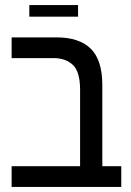

<svg xmlns="http://www.w3.org/2000/svg" viewBox="-20 -740 518 760"><path d="M26 0V-82H297V-385Q297 -456 268.5 -483Q240 -510 192 -510H26V-592H204Q294 -592 339.5 -547Q385 -502 385 -403V-82H460V0ZM96 -674V-720H289V-674Z"/></svg>

Font: Noto Sans Hebrew SemiCondensed
Style: Regular
Weight: 400
Width: 4
Designer: Monotype Design Team
Foundry: Monotype Imaging Inc.
Version: Version 2.004; ttfautohint (v1.8.4.7-5d5b)